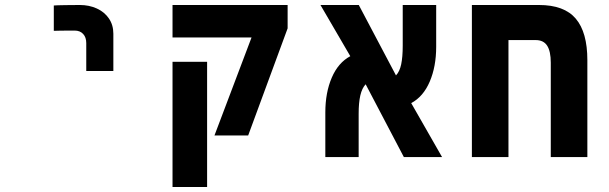

<svg xmlns="http://www.w3.org/2000/svg" viewBox="-20 -629 2440 769"><path d="M299.5 -609Q280.5 -609 242.8 -608.5Q205 -608 195.5 -607V-505.5Q214.5 -506.5 279.5 -506.5Q300.5 -506.5 313 -493Q325.5 -479.5 325.5 -456.5V-344.5H434V-494Q434 -529 416.2 -555Q398.5 -581 367.8 -595Q337 -609 299.5 -609Z M987.5 -479H671V-609H1132V-515.5L974 -86.5H839ZM671 -381.5H809.5V120H671Z M1416.5 -173.5V0H1283V-178.5Q1283 -258 1308.8 -318Q1334.5 -378 1383 -404L1263.5 -609H1417L1566 -327Q1580.5 -342 1586.8 -371.2Q1593 -400.5 1593 -446V-609H1727V-441.5Q1727 -362.5 1701.2 -302.2Q1675.5 -242 1627 -216L1750.5 0H1597.5L1444.5 -291.5Q1430 -276 1423.2 -247Q1416.5 -218 1416.5 -173.5Z M2332.5 -388V0H2186V-378Q2186 -423.5 2171.5 -446Q2157 -468.5 2125.5 -468.5H2016.5V0H1870V-609H2138.5Q2240 -609 2286.2 -554.2Q2332.5 -499.5 2332.5 -388Z"/></svg>

Font: JuliaMono ExtraBold
Style: Regular
Weight: 800
Monospace: yes
Designer: cormullion
Foundry: corm
Version: Version 0.055; ttfautohint (v1.8.4)